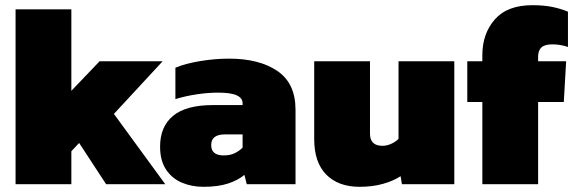

<svg xmlns="http://www.w3.org/2000/svg" viewBox="-20 -710 2219 740"><path d="M40 0V-674H255V-360L364 -474H607L419 -271L617 0H389L285 -159L255 -127V0Z M764 10Q719 10 681 -6Q643 -22 620 -56.5Q597 -91 597 -145Q597 -222 647 -263.5Q697 -305 800 -305H915V-312Q915 -332 892.5 -342.5Q870 -353 820 -353Q782 -353 738.5 -346.5Q695 -340 656 -328V-449Q694 -465 751 -474.5Q808 -484 863 -484Q979 -484 1049 -436.5Q1119 -389 1119 -287V0H931L922 -36Q897 -15 858.5 -2.5Q820 10 764 10ZM842 -111Q867 -111 884.5 -119.5Q902 -128 915 -141V-192H847Q794 -192 794 -151Q794 -111 842 -111Z M1366 10Q1284 10 1237.5 -37Q1191 -84 1191 -174V-474H1406V-195Q1406 -148 1454 -148Q1471 -148 1488.5 -156Q1506 -164 1516 -175V-474H1731V0H1529L1524 -31Q1497 -13 1456.5 -1.5Q1416 10 1366 10Z M1839 0V-317H1781V-474H1839V-497Q1839 -580 1887 -635Q1935 -690 2032 -690Q2075 -690 2107.5 -683.5Q2140 -677 2169 -665V-529Q2140 -539 2109 -539Q2079 -539 2066.5 -527Q2054 -515 2054 -492V-474H2162L2153 -317H2054V0Z"/></svg>

Font: Kanit ExtraBold
Style: Regular
Weight: 800
Designer: Katatrad Team
Foundry: CadsonDemak
Version: Version 2.000; ttfautohint (v1.8.3)